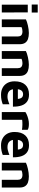

<svg xmlns="http://www.w3.org/2000/svg" viewBox="1452 -2182 745 3688"><g transform="rotate(90 1824.0 -337.5)"><path d="M68.6 0V-499H217.6L219 0ZM66 -574.7V-690.1H220.2V-574.7Z M352 -463.2Q371.1 -473.1 401.8 -483.3Q432.6 -493.5 469.6 -501.6Q506.6 -509.7 544.3 -514.8Q581.9 -519.9 614.1 -519.9Q682.2 -519.9 730.1 -502.6Q778 -485.3 803.5 -446.1Q828.9 -406.8 828.9 -340.4V0H679.9V-309.6Q679.9 -329 674.7 -345.1Q669.5 -361.3 658.2 -372.8Q647 -384.3 628 -390.5Q609.1 -396.8 581.6 -396.8Q559 -396.8 536.2 -391.4Q513.3 -386.1 501 -379.6V0H352Z M961 -463.2Q980.1 -473.1 1010.8 -483.3Q1041.6 -493.5 1078.6 -501.6Q1115.6 -509.7 1153.3 -514.8Q1190.9 -519.9 1223.1 -519.9Q1291.2 -519.9 1339.1 -502.6Q1387 -485.3 1412.5 -446.1Q1437.9 -406.8 1437.9 -340.4V0H1288.9V-309.6Q1288.9 -329 1283.7 -345.1Q1278.5 -361.3 1267.2 -372.8Q1256 -384.3 1237 -390.5Q1218.1 -396.8 1190.6 -396.8Q1168 -396.8 1145.2 -391.4Q1122.3 -386.1 1110 -379.6V0H961Z M1799.1 15Q1722.5 15 1664.2 -16.3Q1605.9 -47.5 1573.7 -106.2Q1541.5 -164.8 1541.5 -245.8Q1541.5 -378.3 1607 -450.5Q1672.5 -522.7 1794.1 -522.7Q1877.6 -522.7 1929.3 -486.7Q1980.9 -450.7 2005.1 -381.7Q2029.2 -312.6 2028.2 -213.9H1642.6L1627.3 -308.6H1904.9L1883.2 -262.2Q1881.6 -342.8 1859.7 -375.9Q1837.8 -409.1 1787.8 -409.1Q1759.8 -409.1 1737.5 -394.9Q1715.1 -380.8 1702.6 -348.2Q1690.1 -315.6 1690.1 -259.4Q1690.1 -186.6 1724.6 -147.9Q1759 -109.1 1834.6 -109.1Q1863.2 -109.1 1890.7 -115.7Q1918.2 -122.2 1942.1 -131.2Q1966 -140.1 1982.5 -146.5V-18.6Q1947.2 -4.4 1902.7 5.3Q1858.1 15 1799.1 15Z M2132 0V-452.7Q2146.1 -464.7 2182 -480.6Q2217.9 -496.4 2264.6 -508.5Q2311.4 -520.6 2357.8 -520.6Q2405 -520.6 2431.9 -513.7Q2458.8 -506.8 2473.1 -496.4V-386.9Q2455.5 -390.6 2429.6 -393Q2403.7 -395.5 2375.8 -395.8Q2347.9 -396.1 2322.8 -394.9Q2297.7 -393.7 2281 -391.1V0Z M2772.1 15Q2695.5 15 2637.2 -16.3Q2578.9 -47.5 2546.7 -106.2Q2514.5 -164.8 2514.5 -245.8Q2514.5 -378.3 2580 -450.5Q2645.5 -522.7 2767.1 -522.7Q2850.6 -522.7 2902.3 -486.7Q2953.9 -450.7 2978.1 -381.7Q3002.2 -312.6 3001.2 -213.9H2615.6L2600.3 -308.6H2877.9L2856.2 -262.2Q2854.6 -342.8 2832.7 -375.9Q2810.8 -409.1 2760.8 -409.1Q2732.8 -409.1 2710.5 -394.9Q2688.1 -380.8 2675.6 -348.2Q2663.1 -315.6 2663.1 -259.4Q2663.1 -186.6 2697.6 -147.9Q2732 -109.1 2807.6 -109.1Q2836.2 -109.1 2863.7 -115.7Q2891.2 -122.2 2915.1 -131.2Q2939 -140.1 2955.5 -146.5V-18.6Q2920.2 -4.4 2875.7 5.3Q2831.1 15 2772.1 15Z M3105 -463.2Q3124.1 -473.1 3154.8 -483.3Q3185.6 -493.5 3222.6 -501.6Q3259.6 -509.7 3297.3 -514.8Q3334.9 -519.9 3367.1 -519.9Q3435.2 -519.9 3483.1 -502.6Q3531 -485.3 3556.5 -446.1Q3581.9 -406.8 3581.9 -340.4V0H3432.9V-309.6Q3432.9 -329 3427.7 -345.1Q3422.5 -361.3 3411.2 -372.8Q3400 -384.3 3381 -390.5Q3362.1 -396.8 3334.6 -396.8Q3312 -396.8 3289.2 -391.4Q3266.3 -386.1 3254 -379.6V0H3105Z"/></g></svg>

Font: Maven Pro
Style: Regular
Weight: 400
Designer: Joe Prince
Foundry: Joe Prince
Version: Version 2.103